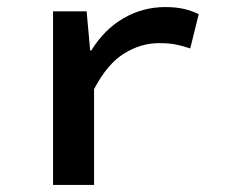

<svg xmlns="http://www.w3.org/2000/svg" viewBox="-20 -523 640 543"><path d="M130 0V-491H225L235 -380H238Q275 -440 329.5 -471.5Q384 -503 447 -503Q477 -503 499 -498Q521 -493 542 -483L518 -386Q494 -394 475.5 -397.5Q457 -401 429 -401Q379 -401 331.5 -372Q284 -343 246 -271V0Z"/></svg>

Font: Source Code Pro ExtraLight SemiBold
Style: Regular
Weight: 600
Monospace: yes
Version: Version 1.018;hotconv 1.0.116;makeotfexe 2.5.65601